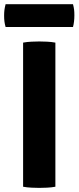

<svg xmlns="http://www.w3.org/2000/svg" viewBox="-30 -885 373 910"><path d="M79.5 -683Q97.5 -686.5 119.8 -687.5Q142 -688.5 156 -688.5Q171.5 -688.5 192.8 -687.5Q214 -686.5 232.5 -683V0Q214 3.5 192.8 4.5Q171.5 5.5 156 5.5Q142 5.5 119.8 4.5Q97.5 3.5 79.5 0ZM-3.5 -757Q-7.5 -771.5 -9 -783.5Q-10.5 -795.5 -10.5 -811Q-10.5 -825.5 -9 -837.5Q-7.5 -849.5 -3.5 -865H316Q320 -849.5 321.2 -839Q322.5 -828.5 322.5 -812.5Q322.5 -781.5 316 -757Z"/></svg>

Font: Signika Negative
Style: Bold
Weight: 700
Designer: Anna Giedry
Foundry: Anna Giedry
Version: Version 2.001